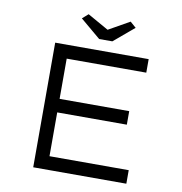

<svg xmlns="http://www.w3.org/2000/svg" viewBox="-94 -975 1009 1062"><g transform="rotate(10 410.5 -443.5)"><path d="M163 0V-700H688V-624H241V-76H686V0ZM204 -322V-398H632V-322ZM399 -762 285 -858 318 -887 451 -812H421L554 -887L587 -858L473 -762Z"/></g></svg>

Font: Lexend Peta Light
Style: Regular
Weight: 300
Version: Version 1.007